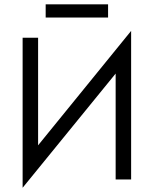

<svg xmlns="http://www.w3.org/2000/svg" viewBox="-20 -844 724 903"><path d="M86.4 -666.5H159.2V-160.6L596.7 -698.7V0H523.9V-498L86.4 39.1ZM488.3 -823.7V-761.7H194.8V-823.7Z"/></svg>

Font: NMS Futura Pro Book
Style: Regular
Weight: 400
Designer: Blend3rman
Version: Version 0.1